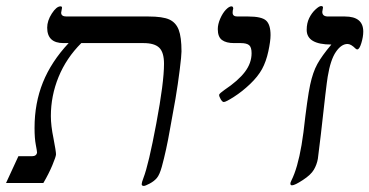

<svg xmlns="http://www.w3.org/2000/svg" viewBox="-44 -608 1227 638"><path d="M434.1 9.8Q426.8 9.8 426.8 3.9Q426.8 -1.5 432.6 -16.6Q449.7 -60.5 475.3 -197.3Q501 -334 501 -396Q501 -434.1 485.1 -449.5Q469.2 -464.8 433.1 -464.8H226.1Q176.3 -415 150.6 -352.3Q125 -289.6 125 -222.2Q125 -190.4 133.8 -147.9Q142.1 -105 142.1 -95.2Q142.1 -87.9 129.9 -58.8Q117.7 -29.8 100.1 0H-23.9L17.1 -88.9H62Q77.1 -88.9 79.1 -101.1Q79.1 -105.5 75 -126.7Q70.8 -147.9 70.8 -183.1Q70.8 -265.1 98.6 -334.2Q126.5 -403.3 184.1 -464.8H167Q112.8 -464.8 112.8 -516.1Q112.8 -539.1 128.2 -563Q143.6 -586.9 157.2 -586.9Q162.1 -586.9 162.1 -582L159.2 -565.9Q159.2 -553.2 176.8 -553.2H449.2Q496.6 -553.2 518.6 -543.2Q540.5 -533.2 549.8 -509Q559.1 -484.9 559.1 -437Q559.1 -422.9 553.2 -376Q547.4 -329.1 539.1 -279.8L520.5 -176.8Q514.6 -142.6 507.8 -111.6Q501 -80.6 493.7 -54Q486.3 -27.3 477.3 -16.6Q468.3 -5.9 453.4 2Q438.5 9.8 434.1 9.8Z M733.9 -464.8Q707.5 -464.8 693.6 -475.1Q679.7 -485.4 679.7 -511.2Q679.7 -527.3 687.7 -545.9Q695.8 -564.5 706.5 -575.7Q717.3 -586.9 725.1 -586.9Q731 -586.9 731 -579.1Q729 -573.2 729 -565.9Q729 -553.2 744.6 -553.2H780.8Q825.2 -553.2 840.1 -539.8Q855 -526.4 855 -491.2Q855 -471.7 847.7 -437.5Q840.3 -403.3 826.7 -378.4Q813 -353.5 786.9 -328.6Q760.7 -303.7 733.6 -286.4Q706.5 -269 699.7 -269Q694.8 -269 689.5 -278.1Q684.1 -287.1 684.1 -293Q685.5 -297.9 701.7 -309.1Q747.6 -339.8 769.8 -369.1Q792 -398.4 792 -431.2Q792 -451.2 783.7 -458Q775.4 -464.8 755.9 -464.8Z M1057.1 -460Q975.1 -460 975.1 -508.8Q975.1 -530.8 983.4 -547.9Q991.7 -564.9 1004.2 -576.4Q1016.6 -587.9 1022.9 -587.9Q1029.3 -587.9 1029.3 -583L1026.9 -568.8Q1026.9 -553.2 1045.9 -553.2H1102.1Q1163.1 -553.2 1163.1 -502.9Q1163.1 -485.8 1156.7 -464.8Q1150.4 -443.8 1143.1 -443.8Q1140.1 -443.8 1137.2 -446.8Q1122.1 -461.9 1110.8 -461.9Q1090.3 -461.9 1072.3 -435.8Q1054.2 -409.7 1044.9 -353Q1040.5 -327.6 1022 -159.7L1012.2 -80.1Q1008.8 -61 999 -44.2Q989.3 -27.3 962.4 -9.8Q935.5 7.8 926.3 7.8Q920.9 7.8 920.9 2Q920.9 -1.5 924.3 -8.3Q944.8 -48.8 958 -126L964.4 -168.9Q977.5 -284.2 986.6 -326.2Q995.6 -368.2 1010.5 -395.3Q1025.4 -422.4 1057.1 -460Z"/></svg>

Font: Liberation Serif
Style: Italic
Weight: 400
Italic angle: -16.333°
Designer: Steve Matteson
Foundry: Ascender Corporation
Version: Version 2.1.5